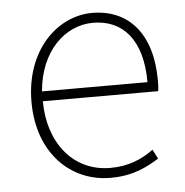

<svg xmlns="http://www.w3.org/2000/svg" viewBox="-45 -584 617 640"><g transform="rotate(-5 263.5 -263.5)"><path d="M300 13C378 13 423 -13 463 -37L447 -68C407 -39 362 -20 302 -20C178 -20 97 -122 97 -261H483C485 -275 485 -286 485 -297C485 -453 408 -540 286 -540C169 -540 59 -434 59 -262C59 -90 167 13 300 13ZM97 -294C108 -427 192 -507 286 -507C385 -507 450 -437 450 -294Z"/></g></svg>

Font: Noto Sans CJK HK Thin
Style: Regular
Weight: 100
Designer: Ryoko NISHIZUKA 西塚涼子 (kana, bopomofo & ideographs); Paul D. Hunt (Latin, Greek & Cyrillic); Sandoll Communications 산돌커뮤니
Foundry: Adobe
Version: Version 2.004;hotconv 1.0.118;makeotfexe 2.5.65603